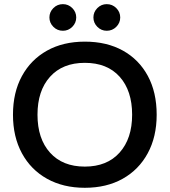

<svg xmlns="http://www.w3.org/2000/svg" viewBox="-20 -883 807 913"><path d="M383.3 10Q280.8 10 203.8 -32.9Q126.7 -75.8 84.2 -154.2Q41.7 -232.5 41.7 -337.5Q41.7 -443.3 84.2 -521.2Q126.7 -599.2 203.3 -642.1Q280 -685 383.3 -685Q487.5 -685 564.2 -642.5Q640.8 -600 682.9 -522.1Q725 -444.2 725 -337.5Q725 -232.5 682.5 -154.2Q640 -75.8 563.3 -32.9Q486.7 10 383.3 10ZM383.3 -90.8Q489.2 -90.8 548.8 -157.5Q608.3 -224.2 608.3 -337.5Q608.3 -451.7 549.2 -517.9Q490 -584.2 383.3 -584.2Q277.5 -584.2 217.9 -517.9Q158.3 -451.7 158.3 -337.5Q158.3 -223.3 217.9 -157.1Q277.5 -90.8 383.3 -90.8ZM487.5 -736.7Q461.7 -736.7 442.9 -755.4Q424.2 -774.2 424.2 -800Q424.2 -825.8 442.9 -844.6Q461.7 -863.3 487.5 -863.3Q514.2 -863.3 532.9 -844.6Q551.7 -825.8 551.7 -800Q551.7 -774.2 532.9 -755.4Q514.2 -736.7 487.5 -736.7ZM279.2 -736.7Q252.5 -736.7 233.8 -755.4Q215 -774.2 215 -800Q215 -825.8 233.8 -844.6Q252.5 -863.3 279.2 -863.3Q305 -863.3 323.8 -844.6Q342.5 -825.8 342.5 -800Q342.5 -774.2 323.8 -755.4Q305 -736.7 279.2 -736.7Z"/></svg>

Font: Funnel Display Medium
Style: Regular
Weight: 500
Designer: NORD ID, Kristian Moeller
Foundry: Dicotype
Version: Version 1.000